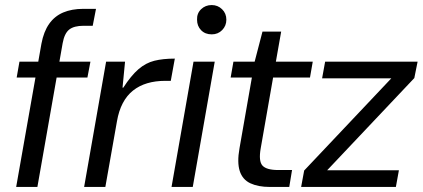

<svg xmlns="http://www.w3.org/2000/svg" viewBox="-20 -740 1673 760"><path d="M44 0 144 -567Q153 -615 174.5 -645.5Q196 -676 230 -690.5Q264 -705 310 -705H360L347 -638H311Q273 -638 254 -623Q235 -608 228 -569L128 0ZM46 -433 57 -496H338L326 -433Z M313 0 400 -496H475L465 -393H468Q499 -441 528 -466Q557 -491 591 -499.5Q625 -508 672 -508L656 -420H634Q595 -420 563 -410.5Q531 -401 506.5 -381.5Q482 -362 466 -331.5Q450 -301 443 -260L397 0Z M659 0 746 -496H830L743 0ZM818 -604Q792 -604 776 -620.5Q760 -637 760 -662Q759 -687 776 -703.5Q793 -720 818 -720Q842 -720 859 -703.5Q876 -687 876 -662Q876 -638 859.5 -621Q843 -604 818 -604Z M1048 0Q1002 0 971 -14.5Q940 -29 929 -63Q918 -97 928 -153L977 -433H893L904 -496H988L1019 -615H1093L1072 -496H1218L1207 -433H1061L1012 -153Q1003 -102 1019 -84.5Q1035 -67 1081 -67H1136L1125 0Z M1172 0 1184 -65 1529 -430H1255L1267 -496H1633L1620 -431L1275 -66H1559L1547 0Z"/></svg>

Font: DM Sans 36pt
Style: Italic
Weight: 400
Italic angle: -10°
Designer: Colophon Foundry, Jonny Pinhorn
Foundry: Colophon Foundry
Version: Version 4.004;gftools[0.9.30]